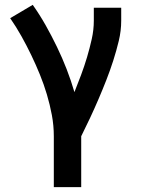

<svg xmlns="http://www.w3.org/2000/svg" viewBox="-20 -562 590 792"><path d="M202 210V0Q202 -44 194 -87Q186 -130 173.5 -172Q161 -214 144.5 -254.5Q128 -295 109 -334.5Q90 -374 68.5 -412.5Q47 -451 22 -487L115 -542Q144 -501 168.5 -457.5Q193 -414 215 -368.5Q237 -323 255 -276.5Q273 -230 287 -182Q301 -217 314.5 -253Q328 -289 339 -326Q350 -363 358.5 -401Q367 -439 367 -477V-530H480V-477Q480 -435 470 -393.5Q460 -352 447 -311.5Q434 -271 418.5 -231.5Q403 -192 386.5 -153.5Q370 -115 352 -76.5Q334 -38 315 0V210Z"/></svg>

Font: Lode Term
Style: Bold
Weight: 700
Monospace: yes
Designer: Belleve Invis
Foundry: Belleve Invis
Version: Version 29.2.0